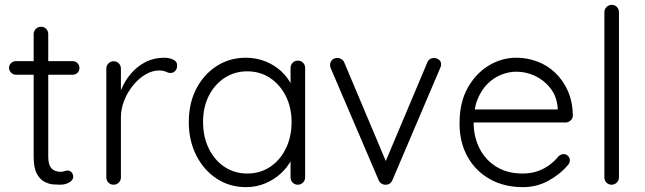

<svg xmlns="http://www.w3.org/2000/svg" viewBox="-20 -760 2652 790"><path d="M45.5 -508.5H278.8Q290.8 -508.5 298.9 -500Q307 -491.5 307 -480.2Q307 -468.5 298.9 -460.5Q290.8 -452.5 278.8 -452.5H45.5Q34.2 -452.5 25.8 -461Q17.2 -469.5 17.2 -480.8Q17.2 -492.5 25.8 -500.5Q34.2 -508.5 45.5 -508.5ZM148.8 -650Q162 -650 170.2 -641.1Q178.5 -632.2 178.5 -619.8V-117.8Q178.5 -89.5 186.2 -75.6Q194 -61.8 206.1 -57.4Q218.2 -53 230 -53Q238.2 -53 244.5 -55.6Q250.8 -58.2 259.2 -58.2Q268 -58.2 274.6 -50.9Q281.2 -43.5 281.2 -32.5Q281.2 -18.8 265 -9.4Q248.8 0 227.2 0Q217.5 0 199.5 -1.2Q181.5 -2.5 162.8 -12.2Q144 -22 131.2 -45.9Q118.5 -69.8 118.5 -115V-619.8Q118.5 -632.2 127.4 -641.1Q136.2 -650 148.8 -650Z M447.5 0Q434.2 0 425.9 -8.9Q417.5 -17.8 417.5 -30.2V-477.8Q417.5 -490.2 426.2 -499.1Q435 -508 447.5 -508Q460.8 -508 469.1 -499.1Q477.5 -490.2 477.5 -477.8V-327.5L463 -324.8Q465.8 -360 480.2 -394.6Q494.8 -429.2 519.8 -458.2Q544.8 -487.2 579.1 -504.9Q613.5 -522.5 656.5 -522.5Q674.5 -522.5 691.6 -515.2Q708.8 -508 708.8 -491Q708.8 -476 700.8 -467.9Q692.8 -459.8 681.8 -459.8Q672.5 -459.8 662.2 -464.9Q652 -470 635 -470Q606.5 -470 578.6 -453.6Q550.8 -437.2 527.8 -409.1Q504.8 -381 491.1 -346.6Q477.5 -312.2 477.5 -277V-30.2Q477.5 -17.8 468.8 -8.9Q460 0 447.5 0Z M1205.5 -510.5Q1218.8 -510.5 1227.1 -501.8Q1235.5 -493 1235.5 -480.2V-30.2Q1235.5 -17.8 1226.8 -8.9Q1218 0 1205.5 0Q1192.2 0 1183.9 -8.9Q1175.5 -17.8 1175.5 -30.2V-149L1193 -156.5Q1193 -129.2 1177.5 -99.9Q1162 -70.5 1135 -45.8Q1108 -21 1071.4 -5.5Q1034.8 10 992.2 10Q924.8 10 871.4 -25.1Q818 -60.2 787.4 -120.9Q756.8 -181.5 756.8 -258Q756.8 -335.5 787.8 -395Q818.8 -454.5 871.9 -488.5Q925 -522.5 991.2 -522.5Q1034.2 -522.5 1071.8 -507.6Q1109.2 -492.8 1137.2 -466.8Q1165.2 -440.8 1180.9 -407.5Q1196.5 -374.2 1196.5 -337.8L1175.5 -353.2V-480.2Q1175.5 -492.8 1183.9 -501.6Q1192.2 -510.5 1205.5 -510.5ZM997.5 -46Q1050.5 -46 1091.8 -73.6Q1133 -101.2 1156.4 -149.4Q1179.8 -197.5 1179.8 -258Q1179.8 -316.5 1156.4 -363.9Q1133 -411.2 1091.8 -438.9Q1050.5 -466.5 997.5 -466.5Q945.5 -466.5 904.2 -439.6Q863 -412.8 839.2 -365.8Q815.5 -318.8 815.5 -258Q815.5 -197.5 838.9 -149.4Q862.2 -101.2 903.5 -73.6Q944.8 -46 997.5 -46Z M1368.5 -521.5Q1377 -521.5 1385.1 -516.5Q1393.2 -511.5 1396.8 -502.2L1572.2 -86L1559.2 -78.2L1737.8 -502Q1745.8 -521.8 1766.8 -521.2Q1776.8 -521.2 1785.9 -514.4Q1795 -507.5 1795 -495.8Q1795 -490.2 1793.6 -486.4Q1792.2 -482.5 1790.8 -479.2L1594.8 -19.2Q1587 -0.5 1567.8 0Q1558.5 0.8 1550 -4.4Q1541.5 -9.5 1537.8 -19.2L1341.2 -478.5Q1340 -481.2 1339 -485.1Q1338 -489 1338 -493.2Q1338 -503.8 1345.8 -512.6Q1353.5 -521.5 1368.5 -521.5Z M2132 10Q2054.5 10 1995.8 -22.9Q1937 -55.8 1903.9 -114.9Q1870.8 -174 1870.8 -252.5Q1870.8 -338 1904.2 -398.1Q1937.8 -458.2 1991.1 -490.4Q2044.5 -522.5 2104.5 -522.5Q2148.8 -522.5 2190.1 -507.1Q2231.5 -491.8 2263.9 -461.2Q2296.2 -430.8 2316 -386.9Q2335.8 -343 2337.2 -285.2Q2337 -273.2 2328 -264.6Q2319 -256 2307 -256H1905.5L1893.5 -309.5H2287.5L2274.5 -297.8V-318Q2270.2 -365 2244.2 -397.8Q2218.2 -430.5 2181.4 -447.8Q2144.5 -465 2104.5 -465Q2074.5 -465 2043.2 -452.9Q2012 -440.8 1986.2 -415.4Q1960.5 -390 1944.6 -350.5Q1928.8 -311 1928.8 -256.8Q1928.8 -197.5 1952.8 -149.9Q1976.8 -102.2 2022 -74.1Q2067.2 -46 2130.5 -46Q2165.2 -46 2193.2 -56.1Q2221.2 -66.2 2242.6 -82.6Q2264 -99 2278 -117Q2288.5 -126 2299.2 -126Q2310 -126 2317.4 -118.1Q2324.8 -110.2 2324.8 -100Q2324.8 -88 2314.8 -78.8Q2285 -43.2 2236.9 -16.6Q2188.8 10 2132 10Z M2526.8 -709.8V-30.2Q2526.8 -17.8 2517.9 -8.9Q2509 0 2496.5 0Q2483.5 0 2475.1 -8.9Q2466.8 -17.8 2466.8 -30.2V-709.8Q2466.8 -722.2 2475.6 -731.1Q2484.5 -740 2497 -740Q2510.2 -740 2518.5 -731.1Q2526.8 -722.2 2526.8 -709.8Z"/></svg>

Font: Quicksand Variable Light
Style: Regular
Weight: 300
Designer: Andrew Paglinawan
Foundry: Andrew Paglinawan
Version: Version 3.004